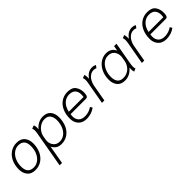

<svg xmlns="http://www.w3.org/2000/svg" viewBox="213 -1614 2950 2950"><g transform="rotate(-45 1688.5 -138.5)"><path d="M52 -179Q52 -271 85.5 -342.5Q119 -414 179.5 -454.5Q240 -495 317 -495Q406 -495 449.5 -441Q493 -387 493 -307Q493 -216 459.5 -144Q426 -72 366 -31.5Q306 9 228 9Q140 9 96 -45Q52 -99 52 -179ZM438 -301Q438 -448 309 -448Q252 -448 206 -413.5Q160 -379 133.5 -318.5Q107 -258 107 -185Q107 -38 237 -38Q294 -38 340 -72.5Q386 -107 412 -167Q438 -227 438 -301Z M643 -365Q650 -403 650 -429Q650 -455 640 -477L692 -496Q698 -489 701.5 -473.5Q705 -458 705 -438Q705 -422 702 -402Q737 -444 784 -469.5Q831 -495 886 -495Q971 -495 1014 -444Q1057 -393 1057 -309Q1057 -217 1024.5 -144.5Q992 -72 932 -31Q872 10 793 10Q740 10 702.5 -15Q665 -40 645 -83L592 219H540ZM1002 -301Q1002 -366 972.5 -407Q943 -448 878 -448Q828 -448 785 -422.5Q742 -397 714 -356.5Q686 -316 678 -272L668 -214Q665 -198 665 -182Q665 -122 701 -79.5Q737 -37 801 -37Q859 -37 904.5 -71Q950 -105 976 -165.5Q1002 -226 1002 -301Z M1158 -178Q1158 -271 1191 -343Q1224 -415 1284 -455Q1344 -495 1422 -495Q1519 -495 1558.5 -440.5Q1598 -386 1598 -310Q1598 -268 1590 -247.5Q1582 -227 1571.5 -222.5Q1561 -218 1546 -218H1215Q1211 -197 1211 -173Q1211 -110 1247 -73.5Q1283 -37 1352 -37Q1393 -37 1432.5 -50Q1472 -63 1504 -86L1526 -50Q1490 -22 1441.5 -6Q1393 10 1344 10Q1255 10 1206.5 -42.5Q1158 -95 1158 -178ZM1543 -264Q1547 -287 1547 -313Q1547 -375 1514.5 -411.5Q1482 -448 1414 -448Q1358 -448 1317 -419.5Q1276 -391 1253 -349Q1230 -307 1222 -264Z M1745 -372Q1750 -398 1750 -426Q1750 -458 1741 -476L1791 -495Q1801 -465 1801 -423Q1801 -409 1800 -402Q1832 -449 1870 -472Q1908 -495 1956 -495Q1976 -495 1991 -491Q2006 -487 2025 -477L1995 -436Q1974 -448 1943 -448Q1901 -448 1866.5 -423Q1832 -398 1809.5 -358Q1787 -318 1779 -273L1731 0H1679Z M2003 -179Q2003 -266 2037 -338.5Q2071 -411 2130.5 -453Q2190 -495 2263 -495Q2319 -495 2356 -470Q2393 -445 2412 -402L2427 -485H2479L2414 -118Q2408 -82 2408 -57Q2408 -27 2416 -9L2368 10Q2359 -15 2359 -46Q2359 -54 2361 -80L2358 -81Q2280 10 2174 10Q2089 10 2046 -42.5Q2003 -95 2003 -179ZM2381 -213 2391 -271Q2394 -286 2394 -302Q2394 -362 2359.5 -405Q2325 -448 2255 -448Q2201 -448 2155.5 -413Q2110 -378 2083.5 -317Q2057 -256 2057 -183Q2057 -114 2088 -75.5Q2119 -37 2183 -37Q2235 -37 2277.5 -60.5Q2320 -84 2346.5 -124.5Q2373 -165 2381 -213Z M2612 -372Q2617 -398 2617 -426Q2617 -458 2608 -476L2658 -495Q2668 -465 2668 -423Q2668 -409 2667 -402Q2699 -449 2737 -472Q2775 -495 2823 -495Q2843 -495 2858 -491Q2873 -487 2892 -477L2862 -436Q2841 -448 2810 -448Q2768 -448 2733.5 -423Q2699 -398 2676.5 -358Q2654 -318 2646 -273L2598 0H2546Z M2891 -178Q2891 -271 2924 -343Q2957 -415 3017 -455Q3077 -495 3155 -495Q3252 -495 3291.5 -440.5Q3331 -386 3331 -310Q3331 -268 3323 -247.5Q3315 -227 3304.5 -222.5Q3294 -218 3279 -218H2948Q2944 -197 2944 -173Q2944 -110 2980 -73.5Q3016 -37 3085 -37Q3126 -37 3165.5 -50Q3205 -63 3237 -86L3259 -50Q3223 -22 3174.5 -6Q3126 10 3077 10Q2988 10 2939.5 -42.5Q2891 -95 2891 -178ZM3276 -264Q3280 -287 3280 -313Q3280 -375 3247.5 -411.5Q3215 -448 3147 -448Q3091 -448 3050 -419.5Q3009 -391 2986 -349Q2963 -307 2955 -264Z"/></g></svg>

Font: Niramit ExtraLight
Style: Italic
Weight: 200
Italic angle: -10°
Designer: Katatrad Aksorn Co.,Ltd.
Foundry: Cadson Demak Co.,Ltd.
Version: Version 1.000; ttfautohint (v1.6)